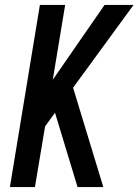

<svg xmlns="http://www.w3.org/2000/svg" viewBox="-20 -755 559 775"><path d="M20 0 141 -735H243L193 -433L402 -735H519L275 -401L397 0H293L202 -300L162 -245L121 0Z"/></svg>

Font: Iosevka SS04 Semibold
Style: Italic
Weight: 600
Italic angle: -9°
Monospace: yes
Designer: Belleve Invis
Foundry: Belleve Invis
Version: Version 19.0.0; ttfautohint (v1.8.4)